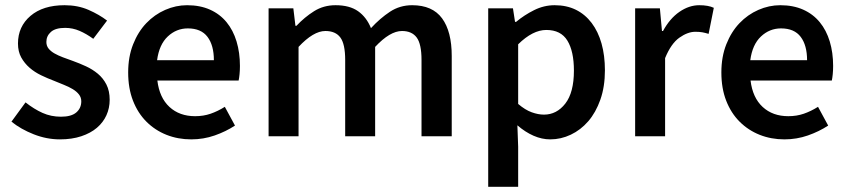

<svg xmlns="http://www.w3.org/2000/svg" viewBox="-20 -523 3255 737"><path d="M210 12Q159 12 109.5 -7.5Q60 -27 24 -56L78 -130Q111 -104 143.5 -89.5Q176 -75 214 -75Q254 -75 273 -91.5Q292 -108 292 -134Q292 -149 283 -160.5Q274 -172 259 -181Q244 -190 225 -197.5Q206 -205 187 -213Q163 -222 138 -234Q113 -246 93.5 -263Q74 -280 61.5 -302.5Q49 -325 49 -356Q49 -421 97 -462Q145 -503 228 -503Q279 -503 320 -485Q361 -467 391 -444L338 -374Q312 -393 285.5 -404.5Q259 -416 230 -416Q193 -416 175.5 -400.5Q158 -385 158 -362Q158 -347 166.5 -336.5Q175 -326 189 -318Q203 -310 221.5 -303Q240 -296 260 -289Q285 -280 310 -268.5Q335 -257 355.5 -240Q376 -223 388.5 -198.5Q401 -174 401 -140Q401 -108 388.5 -80.5Q376 -53 352 -32.5Q328 -12 292 0Q256 12 210 12Z M714 12Q663 12 619 -5.5Q575 -23 542 -56Q509 -89 490.5 -136.5Q472 -184 472 -245Q472 -305 491 -353Q510 -401 541.5 -434Q573 -467 614 -485Q655 -503 698 -503Q748 -503 786 -486Q824 -469 849.5 -438Q875 -407 888 -364Q901 -321 901 -270Q901 -253 899.5 -238Q898 -223 896 -214H584Q592 -148 630.5 -112.5Q669 -77 729 -77Q761 -77 788.5 -86.5Q816 -96 843 -113L882 -41Q847 -18 804 -3Q761 12 714 12ZM583 -292H801Q801 -349 776.5 -381.5Q752 -414 701 -414Q657 -414 624 -383Q591 -352 583 -292Z M1011 0V-491H1106L1114 -424H1118Q1149 -457 1185.5 -480Q1222 -503 1268 -503Q1322 -503 1354.5 -480Q1387 -457 1404 -415Q1439 -453 1477 -478Q1515 -503 1562 -503Q1640 -503 1677 -452.5Q1714 -402 1714 -308V0H1598V-293Q1598 -354 1579.5 -379Q1561 -404 1523 -404Q1477 -404 1420 -343V0H1305V-293Q1305 -354 1286.5 -379Q1268 -404 1229 -404Q1183 -404 1126 -343V0Z M1854 194V-491H1949L1957 -439H1961Q1992 -465 2030 -484Q2068 -503 2109 -503Q2155 -503 2190.5 -485.5Q2226 -468 2251 -435Q2276 -402 2289 -356Q2302 -310 2302 -253Q2302 -190 2284.5 -140.5Q2267 -91 2238 -57.5Q2209 -24 2171 -6Q2133 12 2092 12Q2060 12 2028 -2Q1996 -16 1966 -42L1969 40V194ZM2068 -83Q2117 -83 2150 -125.5Q2183 -168 2183 -252Q2183 -326 2158 -367Q2133 -408 2077 -408Q2025 -408 1969 -353V-124Q1996 -101 2021 -92Q2046 -83 2068 -83Z M2418 0V-491H2513L2521 -404H2525Q2551 -452 2588 -477.5Q2625 -503 2664 -503Q2699 -503 2720 -493L2700 -393Q2687 -397 2676 -399Q2665 -401 2649 -401Q2620 -401 2588 -378.5Q2556 -356 2533 -300V0Z M2991 12Q2940 12 2896 -5.5Q2852 -23 2819 -56Q2786 -89 2767.5 -136.5Q2749 -184 2749 -245Q2749 -305 2768 -353Q2787 -401 2818.5 -434Q2850 -467 2891 -485Q2932 -503 2975 -503Q3025 -503 3063 -486Q3101 -469 3126.5 -438Q3152 -407 3165 -364Q3178 -321 3178 -270Q3178 -253 3176.5 -238Q3175 -223 3173 -214H2861Q2869 -148 2907.5 -112.5Q2946 -77 3006 -77Q3038 -77 3065.5 -86.5Q3093 -96 3120 -113L3159 -41Q3124 -18 3081 -3Q3038 12 2991 12ZM2860 -292H3078Q3078 -349 3053.5 -381.5Q3029 -414 2978 -414Q2934 -414 2901 -383Q2868 -352 2860 -292Z"/></svg>

Font: Processing Sans Pro Semibold
Style: Regular
Weight: 600
Designer: Paul D. Hunt
Foundry: Adobe Systems Incorporated
Version: Version 2.020;PS 2.000;hotconv 1.0.86;makeotf.lib2.5.63406